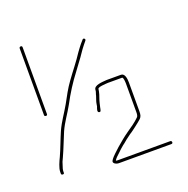

<svg xmlns="http://www.w3.org/2000/svg" viewBox="-123 -793 896 916"><g transform="rotate(-20 325.0 -335.0)"><path d="M58 -34C63 -34 65 -36 65 -41V-49C65 -54 67 -62 71 -73C74 -85 79 -98 86 -111C101 -143 119 -191 134 -226C152 -266 177 -298 198 -336C225 -387 253 -431 286 -474L314 -512C333 -536 345 -558 364 -581L377 -597C384 -605 371 -614 366 -606L352 -590C343 -579 335 -568 327 -557C302 -518 271 -481 244 -443C222 -413 204 -379 185 -344C163 -305 139 -274 120 -232C105 -198 88 -150 73 -118C64 -99 50 -70 50 -49V-41C50 -36 53 -34 58 -34ZM489 -339V-193C489 -183 488 -173 482 -168C464 -150 439 -133 417 -118C395 -103 372 -83 352 -66C339 -53 316 -35 305 -18C293 -3 314 7 328 7H593C598 7 601 5 601 0C601 -5 598 -8 593 -8H328C326 -8 318 -8 318 -10C325 -21 333 -28 343 -37C358 -51 362 -56 376 -67C388 -75 397 -85 409 -93L425 -105C431 -109 438 -113 444 -118C455 -127 469 -136 479 -145L493 -157C502 -166 504 -176 504 -193V-339C504 -359 500 -386 481 -386H408C384 -384 344 -383 342 -361C342 -350 337 -343 335 -332C332 -322 325 -305 324 -295L322 -283C319 -275 311 -257 322 -254C331 -252 331 -259 333 -266C335 -274 334 -274 336 -280C339 -291 339 -296 343 -308C349 -324 355 -342 357 -359C357 -369 397 -370 409 -371H481C488 -371 489 -346 489 -339ZM78 -677C73 -677 70 -674 70 -669V-331C70 -326 73 -324 78 -324C83 -324 85 -326 85 -331V-669C85 -674 83 -677 78 -677Z"/></g></svg>

Font: Electronic
Style: UltTh
Weight: 100
Version: Version 1.011